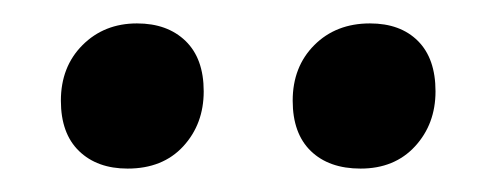

<svg xmlns="http://www.w3.org/2000/svg" viewBox="-20 -626 424 164"><path d="M89 -482Q63 -482 47.5 -497Q32 -512 32 -540Q32 -569 50.5 -587.5Q69 -606 97 -606Q123 -606 138.5 -591Q154 -576 154 -548Q154 -520 136.5 -501Q119 -482 89 -482ZM288 -482Q261 -482 245.5 -497Q230 -512 230 -540Q230 -569 248.5 -587.5Q267 -606 296 -606Q322 -606 337 -591Q352 -576 352 -548Q352 -520 334.5 -501Q317 -482 288 -482Z"/></svg>

Font: Akaya Kanadaka
Style: Regular
Weight: 400
Designer: Vaishnavi Murthy Yerkadithaya, Juan Luis Blanco Aristondo
Version: Version 1.002; ttfautohint (v1.8.3)